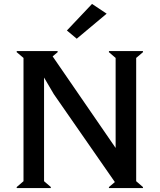

<svg xmlns="http://www.w3.org/2000/svg" viewBox="-20 -961 816 981"><path d="M524.9 -891.1 372.1 -763.2 321.8 -805.2 450.2 -940.9ZM205.1 -564.9V-35.2L240.2 -4.9L238.8 0H65.9L64.9 -4.9L100.1 -35.2V-665L64.9 -694.8L65.9 -700.2H273.9L274.9 -694.8L249 -672.9L570.8 -205.1V-665L536.1 -694.8L537.1 -700.2H710L710.9 -694.8L675.8 -665V-35.2L710.9 -4.9L710 0H537.1L536.1 -4.9L566.9 -30.8L254.9 -480Z"/></svg>

Font: Tiffany Gothic CC
Style: Regular
Weight: 400
Designer: indestructible type*
Foundry: Cowboy Collective
Version: Version 1.000